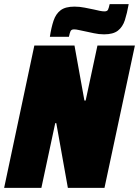

<svg xmlns="http://www.w3.org/2000/svg" viewBox="-30 -908 672 928"><path d="M-10 0 136 -688H330L378 -422H384L441 -688H622L475 0H298L242 -313H237L170 0ZM211 -730Q218 -776 229 -808.5Q240 -841 263 -858.5Q286 -876 330 -876Q355 -876 379.5 -871Q404 -866 424 -862Q440 -858 453 -855.5Q466 -853 475 -853Q488 -853 492 -861Q496 -869 500 -888H592Q584 -843 573.5 -810.5Q563 -778 540 -760Q517 -742 473 -742Q448 -742 423.5 -747.5Q399 -753 379 -757Q363 -760 350.5 -763Q338 -766 328 -766Q315 -766 311 -757.5Q307 -749 303 -730Z"/></svg>

Font: Saira SemiCondensed Black
Style: Italic
Weight: 900
Width: 4
Italic angle: -12°
Designer: Hector Gatti with collaboration of the Omnibus-Type team
Foundry: Omnibus-Type
Version: Version 1.101